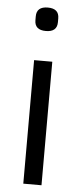

<svg xmlns="http://www.w3.org/2000/svg" viewBox="-53 -769 335 799"><g transform="rotate(5 114.0 -369.5)"><path d="M114 -641Q67 -641 67 -682V-698Q67 -739 114 -739Q161 -739 161 -698V-682Q161 -641 114 -641ZM76 -516H152V0H76Z"/></g></svg>

Font: IBM Plex Sans Cond
Style: Regular
Weight: 400
Width: 3
Designer: Mike Abbink, Paul van der Laan, Pieter van Rosmalen
Foundry: Bold Monday
Version: Version 1.3